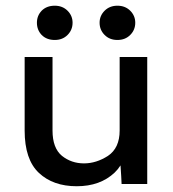

<svg xmlns="http://www.w3.org/2000/svg" viewBox="-20 -645 606 673"><path d="M454.1 -565.4C454.1 -581.7 448.2 -595.7 436.5 -607.4C424.8 -619.1 409.8 -625 391.6 -625C373.4 -625 358.4 -619.1 346.7 -607.4C335 -595.7 329.1 -581.7 329.1 -565.4C329.1 -548.5 335 -534.2 346.7 -522.5C358.4 -510.7 373.4 -504.9 391.6 -504.9C409.8 -504.9 424.8 -510.7 436.5 -522.5C448.2 -534.2 454.1 -548.5 454.1 -565.4ZM234.4 -565.4C234.4 -581.7 228.5 -595.7 216.8 -607.4C205.1 -619.1 190.1 -625 171.9 -625C153 -625 137.7 -619.1 126 -607.4C114.9 -595.7 109.4 -581.7 109.4 -565.4C109.4 -548.5 114.9 -534.2 126 -522.5C137.7 -510.7 153 -504.9 171.9 -504.9C190.1 -504.9 205.1 -510.7 216.8 -522.5C228.5 -534.2 234.4 -548.5 234.4 -565.4ZM496.1 0V-90.8V-260.7V-357.4V-445.3H399.4V-329.1V-201.2V-187.5C399.4 -146.5 385.7 -116.9 358.4 -98.6C331.1 -81.1 303.1 -72.3 274.4 -72.3C245.1 -72.3 219.4 -81.1 197.3 -98.6C175.1 -116.9 164.1 -146.5 164.1 -187.5V-358.4V-445.3H66.4V-187.5C66.4 -119.8 83 -70.3 116.2 -39.1C149.4 -7.8 193.7 7.8 249 7.8C303.7 7.8 348 -8.1 381.8 -40C389.6 -47.5 396.5 -55.9 402.4 -65.3C404.4 -36.8 405.7 -15.1 406.2 0Z"/></svg>

Font: Helmet
Style: Regular
Weight: 400
Designer: Carl Enlund
Version: 1.0